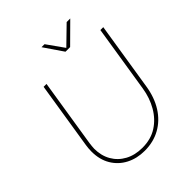

<svg xmlns="http://www.w3.org/2000/svg" viewBox="-244 -1020 1172 1172"><g transform="rotate(-45 342.5 -433.5)"><path d="M317 13Q250 13 197 -14.5Q144 -42 113.5 -93Q83 -144 83 -214Q83 -226 84 -239Q85 -252 87 -265L156 -700H181L111 -258Q110 -247 108.5 -236Q107 -225 107 -214Q107 -154 133.5 -108Q160 -62 208 -36Q256 -10 320 -10Q393 -10 446 -44Q499 -78 532.5 -136Q566 -194 577 -265L646 -700H671L601 -258Q588 -175 549.5 -114Q511 -53 451.5 -20Q392 13 317 13ZM402 -757 318 -880H344L422 -770L535 -880H566L442 -757Z"/></g></svg>

Font: MuseoModerno Thin Thin
Style: Italic
Weight: 250
Italic angle: -9°
Version: Version 1.003